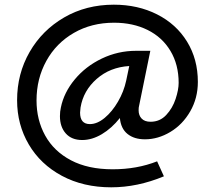

<svg xmlns="http://www.w3.org/2000/svg" viewBox="-20 -623 918 820"><path d="M574 -171Q572 -165 572 -152Q572 -130 585 -116.5Q598 -103 623 -103Q663 -103 690 -132Q717 -161 730 -200.5Q743 -240 743 -269Q743 -347 708 -405.5Q673 -464 610.5 -495Q548 -526 467 -526Q371 -526 295.5 -482.5Q220 -439 178 -363Q136 -287 136 -194Q136 -111 173 -44Q210 23 283 61.5Q356 100 461 100Q565 100 651 66L680 130Q567 177 455 177Q336 177 244.5 128Q153 79 103 -6Q53 -91 53 -195Q53 -308 106.5 -401Q160 -494 254 -548.5Q348 -603 466 -603Q569 -603 651 -561.5Q733 -520 779 -445Q825 -370 825 -273Q825 -204 792.5 -147.5Q760 -91 707.5 -59.5Q655 -28 599 -28Q553 -28 524.5 -51Q496 -74 492 -119Q457 -75 415 -50Q373 -25 331 -25Q286 -25 261 -53Q236 -81 236 -127Q236 -147 240 -164Q253 -228 299.5 -284Q346 -340 415 -373Q484 -406 561 -406H622ZM519 -279 532 -341Q450 -336 393 -286Q336 -236 324 -164Q322 -148 322 -142Q322 -93 364 -93Q395 -93 427 -119.5Q459 -146 484 -189Q509 -232 519 -279Z"/></svg>

Font: Ysabeau Infant Semibold
Style: Italic
Weight: 600
Italic angle: -12°
Designer: Christian Thalmann (Catharsis Fonts)
Version: Version 0.003